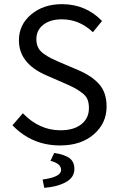

<svg xmlns="http://www.w3.org/2000/svg" viewBox="-20 -688 569 924"><path d="M40 -85 90 -143Q169 -61 271 -61Q335 -61 371.5 -90Q408 -119 408 -168Q408 -192 401 -209.5Q394 -227 375 -241Q356 -255 342.5 -262.5Q329 -270 298 -284L204 -325Q71 -382 71 -494Q71 -569 130 -618.5Q189 -668 278 -668Q393 -668 471 -587L427 -533Q362 -595 278 -595Q222 -595 188.5 -569Q155 -543 155 -499Q155 -477 163.5 -459.5Q172 -442 191.5 -428.5Q211 -415 224 -408.5Q237 -402 264 -390L358 -350Q423 -322 458 -282Q493 -242 493 -175Q493 -95 431.5 -41.5Q370 12 269 12Q134 12 40 -85ZM185 176Q274 164 274 130Q274 99 223 86L241 48Q292 56 315 73.5Q338 91 338 125Q338 166 297 188.5Q256 211 193 216Z"/></svg>

Font: RibengUni
Style: Regular
Weight: 400
Designer: (1) Dr. Andrew Glass (Senior Program Manager at Microsoft Corporation)
(2) Bivuti Chakma (Chakma Font Designer & Keyboar
Foundry: Bivuti Chakma
Version: Version 2.2022; Updated on: 03 June 2022; Friday